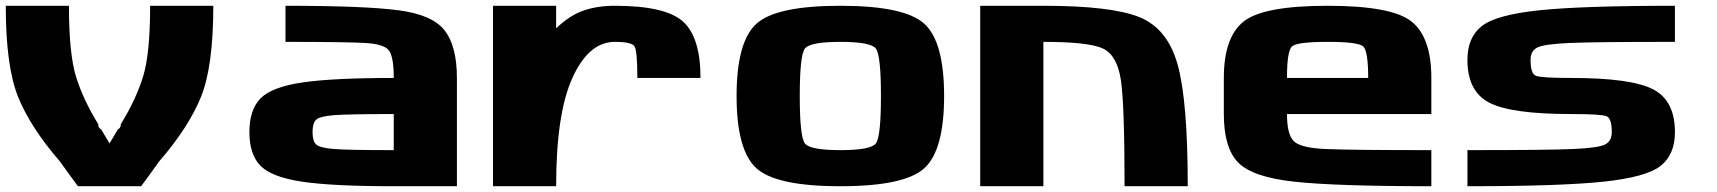

<svg xmlns="http://www.w3.org/2000/svg" viewBox="-20 -645 5946 665"><path d="M250 0Q226.6 -31.2 187.5 -85.9Q85.9 -203.1 43 -308.6Q0 -414.1 0 -625H218.8Q218.8 -459 243.2 -379.9Q267.6 -300.8 320.3 -214.8Q320.3 -201.2 330.1 -197.3Q330.1 -197.3 330.1 -197.3Q349.6 -164.1 359.4 -148.4Q369.1 -164.1 388.7 -197.3Q388.7 -197.3 388.7 -197.3Q398.4 -201.2 398.4 -214.8Q451.2 -300.8 475.6 -379.9Q500 -459 500 -625H718.8Q718.8 -414.1 675.8 -308.6Q632.8 -203.1 531.2 -85.9Q492.2 -31.2 468.8 0Z M1343.8 -125V-250Q1185.5 -250 1136.7 -246.1Q1087.9 -242.2 1075.2 -230.5Q1062.5 -218.8 1062.5 -187.5Q1062.5 -156.2 1075.2 -144.5Q1087.9 -132.8 1136.7 -128.9Q1185.5 -125 1343.8 -125ZM1562.5 -375V0H1343.8Q1132.8 0 1027.3 -15.6Q921.9 -31.2 882.8 -70.3Q843.8 -109.4 843.8 -187.5Q843.8 -265.6 882.8 -304.7Q921.9 -343.8 1027.3 -359.4Q1132.8 -375 1343.8 -375Q1343.8 -445.3 1328.1 -468.8Q1312.5 -492.2 1246.1 -496.1Q1179.7 -500 968.8 -500V-625Q1242.2 -625 1360.4 -609.4Q1478.5 -593.8 1520.5 -539.1Q1562.5 -484.4 1562.5 -375Z M2109.4 -625Q2285.2 -625 2345.7 -570.3Q2406.2 -515.6 2406.2 -375H2187.5Q2187.5 -468.8 2177.7 -484.4Q2168 -500 2109.4 -500Q2019.5 -500 1962.9 -376Q1906.2 -252 1906.2 0H1687.5V-625H1906.2V-546.9Q1953.1 -591.8 2001 -608.4Q2048.8 -625 2109.4 -625Z M3031.2 -312.5Q3031.2 -453.1 3013.7 -476.6Q2996.1 -500 2890.6 -500Q2785.2 -500 2767.6 -476.6Q2750 -453.1 2750 -312.5Q2750 -171.9 2767.6 -148.4Q2785.2 -125 2890.6 -125Q2996.1 -125 3013.7 -148.4Q3031.2 -171.9 3031.2 -312.5ZM3250 -312.5Q3250 -125 3181.6 -62.5Q3113.3 0 2890.6 0Q2668 0 2599.6 -62.5Q2531.2 -125 2531.2 -312.5Q2531.2 -500 2599.6 -562.5Q2668 -625 2890.6 -625Q3113.3 -625 3181.6 -562.5Q3250 -500 3250 -312.5Z M3593.8 0H3375V-625H3593.8Q3828.1 -625 3925.8 -585.9Q4023.4 -546.9 4058.6 -421.9Q4093.8 -296.9 4093.8 0H3875Q3875 -281.2 3862.3 -367.2Q3849.6 -453.1 3800.8 -476.6Q3752 -500 3593.8 -500Z M4718.8 -375Q4718.8 -468.8 4701.2 -484.4Q4683.6 -500 4578.1 -500Q4472.7 -500 4455.1 -484.4Q4437.5 -468.8 4437.5 -375ZM4218.8 -250V-375Q4218.8 -515.6 4287.1 -570.3Q4355.5 -625 4578.1 -625Q4800.8 -625 4869.1 -570.3Q4937.5 -515.6 4937.5 -375V-250H4437.5Q4437.5 -179.7 4460.9 -156.2Q4484.4 -132.8 4570.3 -128.9Q4656.2 -125 4937.5 -125V0Q4609.4 0 4463.9 -15.6Q4318.4 -31.2 4268.6 -82Q4218.8 -132.8 4218.8 -250Z M5062.5 -125Q5343.8 -125 5429.7 -128.9Q5515.6 -132.8 5539.1 -144.5Q5562.5 -156.2 5562.5 -187.5Q5562.5 -234.4 5544.9 -242.2Q5527.3 -250 5421.9 -250Q5214.8 -250 5138.7 -289.1Q5062.5 -328.1 5062.5 -437.5Q5062.5 -515.6 5112.3 -554.7Q5162.1 -593.8 5311.5 -609.4Q5460.9 -625 5781.2 -625V-500Q5500 -500 5414.1 -496.1Q5328.1 -492.2 5304.7 -480.5Q5281.2 -468.8 5281.2 -437.5Q5281.2 -390.6 5298.8 -382.8Q5316.4 -375 5421.9 -375Q5628.9 -375 5705.1 -335.9Q5781.2 -296.9 5781.2 -187.5Q5781.2 -109.4 5731.4 -70.3Q5681.6 -31.2 5532.2 -15.6Q5382.8 0 5062.5 0Z"/></svg>

Font: CraftyPE
Style: Regular
Weight: 400
Designer: Erek Butcher
Foundry: Haunted Coop
Version: Version 0.018;April 4, 2024;FontCreator 15.0.0.2962 64-bit